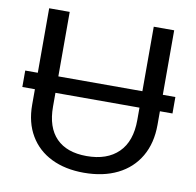

<svg xmlns="http://www.w3.org/2000/svg" viewBox="-78 -769 879 859"><g transform="rotate(10 361.0 -339.0)"><path d="M20 -395H77.1V-688H170.4V-395H552.2V-688H645V-395H702.1V-320.3H645V-258.8Q645 -175.3 609.6 -114.7Q574.2 -54.2 509.5 -22.2Q444.8 9.8 356.9 9.8Q272.5 9.8 209.5 -21Q146.5 -51.8 111.8 -110.4Q77.1 -168.9 77.1 -250V-320.3H20ZM356.4 -65.9Q449.2 -65.9 500.7 -116.5Q552.2 -167 552.2 -264.2V-320.3H170.4V-257.8Q170.4 -163.6 218.3 -114.7Q266.1 -65.9 356.4 -65.9Z"/></g></svg>

Font: Liberation Sans
Style: Regular
Weight: 400
Designer: Steve Matteson
Foundry: Ascender Corporation
Version: Version 2.00.1